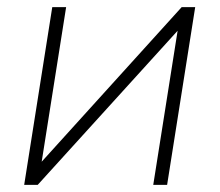

<svg xmlns="http://www.w3.org/2000/svg" viewBox="-20 -520 618 540"><path d="M48 0 127 -500H166L92 -32L69 -34L491 -500H529L450 0H411L485 -468L509 -466L86 0Z"/></svg>

Font: Mulish ExtraLight
Style: Italic
Weight: 200
Italic angle: -9°
Designer: Vernon Adams
Foundry: Vernon Adams
Version: Version 3.603